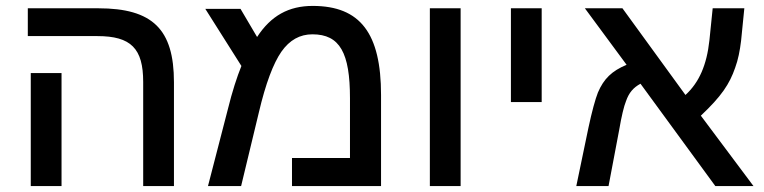

<svg xmlns="http://www.w3.org/2000/svg" viewBox="-20 -629 2582 649"><path d="M568 0V-351C568 -530 496 -601 312 -601H74V-507H309C423 -507 464 -465 464 -352V0ZM188 -382H84V0H188Z M1037 -609C956 -609 896 -576 849 -504L793 -599H674L796 -406C781 -369 765 -320 750 -259L683 0H795L855 -249C878 -347 904 -415 931 -454C959 -494 994 -513 1036 -513C1129 -513 1163 -450 1163 -297V-95H967V0H1268V-308C1268 -516 1198 -609 1037 -609Z M1433 0H1537V-601H1433Z M1707 -284H1811V-601H1707Z M1957 -601 2098 -410C2048 -389 2021 -363 2001 -316C1992 -293 1981 -253 1969 -197L1928 0H2037L2073 -190C2081 -237 2089 -270 2096 -287C2106 -316 2121 -333 2145 -346L2398 0H2527L2349 -238C2419 -304 2446 -345 2465 -400C2475 -427 2481 -458 2485 -491L2496 -601H2389L2378 -493C2369 -409 2343 -350 2297 -308L2084 -601Z"/></svg>

Font: Noto Sans Hebrew Droid Medium
Style: Regular
Weight: 500
Designer: Monotype Design Team
Foundry: Monotype Imaging Inc.
Version: Version 1.100